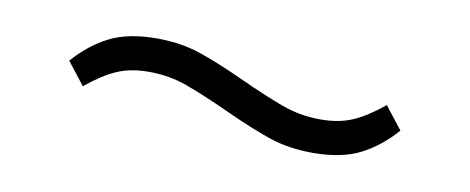

<svg xmlns="http://www.w3.org/2000/svg" viewBox="-29 -439 658 269"><g transform="rotate(10 300.0 -305.0)"><path d="M421 -245Q387 -245 359 -254.5Q331 -264 292 -282Q257 -298 231 -307.5Q205 -317 176 -317Q150 -317 130.5 -308.5Q111 -300 88 -281L63 -313Q85 -338 111.5 -351.5Q138 -365 179 -365Q213 -365 241 -355.5Q269 -346 308 -328Q343 -312 369 -302.5Q395 -293 424 -293Q450 -293 469.5 -301.5Q489 -310 512 -329L537 -297Q515 -272 488.5 -258.5Q462 -245 421 -245Z"/></g></svg>

Font: IBM Plex Thai Light
Style: Regular
Weight: 300
Designer: Mike Abbink, Paul van der Laan, Pieter van Rosmalen, Ben Mitchell, Mark Frömberg
Foundry: Bold Monday
Version: Version 1.0